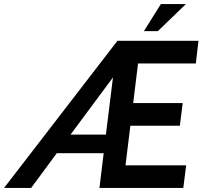

<svg xmlns="http://www.w3.org/2000/svg" viewBox="-37 -930 1017 950"><path d="M646 -616 622 -420H867L853 -308H608L584 -112H884L870 0H455L476 -172H244L117 0H-17L544 -728H945L932 -616ZM487 -264 522 -547 312 -264ZM744 -776H675L759 -910H883Z"/></svg>

Font: Josefin Sans SemiBold
Style: Italic
Weight: 600
Italic angle: -7°
Designer: Santiago Orozco
Foundry: Typemade
Version: Version 2.000